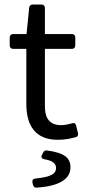

<svg xmlns="http://www.w3.org/2000/svg" viewBox="-20 -614 387 858"><path d="M238.3 10.7C271.5 10.7 297.9 4.9 321.3 -2C328.1 -4.9 330.1 -10.7 328.1 -20.5L320.3 -52.7C317.4 -63.5 310.5 -66.4 300.8 -62.5C286.1 -58.6 269.5 -54.7 252.9 -54.7C189.5 -54.7 180.7 -102.5 180.7 -139.6V-395.5H300.8C310.5 -395.5 316.4 -401.4 316.4 -411.1V-446.3C316.4 -456.1 310.5 -461.9 300.8 -461.9H180.7V-578.1C180.7 -587.9 174.8 -593.8 165 -593.8H127C117.2 -593.8 111.3 -588.9 110.4 -579.1L98.6 -461.9H39.1C29.3 -461.9 23.4 -456.1 23.4 -446.3V-411.1C23.4 -401.4 29.3 -395.5 39.1 -395.5H97.7V-149.4C97.7 -54.7 136.7 10.7 238.3 10.7ZM171.9 69.3 167 79.1C162.1 88.9 167 95.7 178.7 97.7C212.9 103.5 230.5 115.2 230.5 136.7C230.5 162.1 209 176.8 139.6 183.6C127.9 184.6 123 191.4 125 201.2L127 210.9C128.9 219.7 134.8 225.6 144.5 224.6C241.2 217.8 294.9 188.5 294.9 133.8C294.9 91.8 268.6 69.3 191.4 58.6C182.6 56.6 175.8 60.5 171.9 69.3Z"/></svg>

Font: Ed Sans Neue
Style: Regular
Weight: 400
Designer: Stephen Hutchings
Version: Version 1.004;PS 001.004;hotconv 1.0.88;makeotf.lib2.5.64775